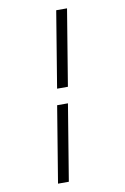

<svg xmlns="http://www.w3.org/2000/svg" viewBox="-103 -882 706 1084"><g transform="rotate(-10 250.0 -340.0)"><path d="M227 -386 299 -823H361L289 -386ZM139 143 211 -294H273L201 143Z"/></g></svg>

Font: Iosevka Curly Light
Style: Italic
Weight: 300
Italic angle: -9°
Monospace: yes
Designer: Belleve Invis
Foundry: Belleve Invis
Version: Version 22.1.2; ttfautohint (v1.8.4)